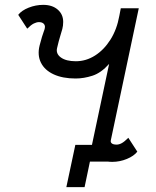

<svg xmlns="http://www.w3.org/2000/svg" viewBox="-20 -652 640 790"><path d="M328 118H253L290 -56H393L440 13H350ZM442 14Q399 14 375.5 -6.5Q352 -27 359 -59L429 -389Q396 -352 360.5 -340.5Q325 -329 291 -329Q238 -329 201 -346Q164 -363 148.5 -394Q133 -425 143 -465Q154 -507 159.5 -520.5Q165 -534 165 -541Q165 -550 158.5 -555.5Q152 -561 140 -561Q131 -561 119.5 -555.5Q108 -550 92 -534L55 -591Q69 -609 98 -620.5Q127 -632 158 -632Q195 -632 217.5 -612.5Q240 -593 240 -562Q240 -546 236.5 -533Q233 -520 227.5 -502.5Q222 -485 215 -455Q209 -431 230.5 -415.5Q252 -400 292 -400Q334 -400 371 -423.5Q408 -447 434.5 -489Q461 -531 471 -587L477 -618H551L436 -75Q434 -67 440 -62Q446 -57 460 -57Q470 -57 481 -63Q492 -69 508 -85L545 -28Q531 -10 502 2Q473 14 442 14Z"/></svg>

Font: Victor Mono
Style: Italic
Weight: 400
Italic angle: -12°
Monospace: yes
Designer: Rune Bjørnerås
Version: Version 1.561;gftools[0.9.30]